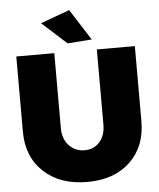

<svg xmlns="http://www.w3.org/2000/svg" viewBox="-61 -980 868 1047"><g transform="rotate(-5 372.5 -457.0)"><path d="M356.9 -928.2 465.8 -757.8 333 -748 198.2 -870.1ZM255.9 -290Q255.9 -231.4 290 -195.3Q324.2 -159.2 375 -159.2Q425.3 -159.2 457 -194.6Q488.8 -230 488.8 -290V-701.2H696.8V-290Q696.8 -151.4 609.4 -68.6Q522 14.2 375 14.2Q226.1 14.2 137 -68.6Q47.9 -151.4 47.9 -290V-701.2H255.9Z"/></g></svg>

Font: Montserrat arm ExtraBold
Style: Regular
Weight: 800
Designer: Julieta Ulanovsky
Foundry: Julieta Ulanovsky
Version: Version 6.000;PS 006.000;hotconv 1.0.88;makeotf.lib2.5.64775